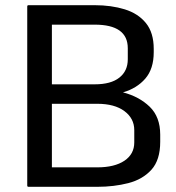

<svg xmlns="http://www.w3.org/2000/svg" viewBox="-20 -720 680 740"><path d="M597.5 -173.5Q597.5 -103.5 563.8 -66Q530 -28.5 474.5 -14.2Q419 0 355 0H90Q85 0 85 -5V-695Q85 -700 90 -700H345Q409 -700 460.8 -684Q512.5 -668 542.5 -631Q572.5 -594 572.5 -531.5V-519Q572.5 -454.5 540 -417Q507.5 -379.5 454 -364Q516 -348 556.8 -308.8Q597.5 -269.5 597.5 -201ZM180 -395H345Q407.5 -395 440 -420.8Q472.5 -446.5 472.5 -491.5V-534Q472.5 -625 345 -625H180ZM355 -320H180V-75H355Q421.5 -75 459.5 -100.5Q497.5 -126 497.5 -171V-218.5Q497.5 -263.5 459.5 -291.8Q421.5 -320 355 -320Z"/></svg>

Font: MFEK Sans
Style: Regular
Weight: 400
Designer: Owen Earl
Foundry: indestructible type*
Version: Version 0.001; ttfautohint (v1.8.4.7-5d5b)